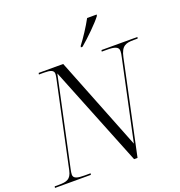

<svg xmlns="http://www.w3.org/2000/svg" viewBox="-175 -1070 1133 1206"><g transform="rotate(-20 391.5 -467.0)"><path d="M443 -783 441 -774H452C502 -816 574 -886 603 -925L605 -934H541C514 -884 476 -826 443 -783ZM-14 0H226L228 -10H188C141 -10 114 -16 114 -42C114 -50 116 -64 119 -77L246 -671L515 0H538L671 -625C686 -696 716 -704 769 -704H795L797 -714H557L555 -704H590C639 -704 667 -697 667 -668C667 -658 665 -643 661 -627L547 -92L301 -714H137L135 -704H170C209 -704 234 -698 234 -673C234 -666 232 -654 230 -644L108 -73C96 -17 68 -10 15 -10H-12Z"/></g></svg>

Font: Noto Serif Display Light
Style: Italic
Weight: 300
Italic angle: -12°
Designer: Monotype Design Team
Foundry: Monotype Imaging Inc.
Version: Version 2.009